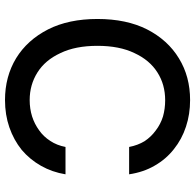

<svg xmlns="http://www.w3.org/2000/svg" viewBox="-26 -751 787 775"><g transform="rotate(90 367.5 -363.5)"><path d="M683.6 -491.2Q656.2 -491.2 573.2 -491.2Q566.4 -526.4 549.8 -553.7Q532.2 -580.1 506.8 -598.6Q481.4 -618.2 450.2 -627.9Q418.9 -636.7 384.8 -636.7Q321.3 -636.7 272.5 -605.5Q222.7 -574.2 194.3 -512.7Q165 -452.1 165 -363.3Q165 -274.4 194.3 -213.9Q222.7 -152.3 272.5 -121.1Q322.3 -89.8 383.8 -89.8Q418.9 -89.8 450.2 -99.6Q480.5 -109.4 505.9 -127.9Q531.2 -145.5 548.8 -172.9Q566.4 -199.2 573.2 -234.4Q610.4 -234.4 683.6 -234.4Q674.8 -180.7 649.4 -135.7Q624 -90.8 585 -57.6Q544.9 -25.4 494.1 -7.8Q443.4 9.8 383.8 9.8Q289.1 9.8 214.8 -35.2Q141.6 -80.1 98.6 -164.1Q56.6 -247.1 56.6 -363.3Q56.6 -480.5 98.6 -563.5Q141.6 -647.5 215.8 -692.4Q289.1 -737.3 383.8 -737.3Q441.4 -737.3 491.2 -720.7Q542 -704.1 582 -671.9Q622.1 -640.6 648.4 -594.7Q674.8 -549.8 683.6 -491.2Z"/></g></svg>

Font: DeepSea
Style: Medium
Weight: 500
Designer: Stem
Version: Version 3.019;git-0a5106e0b